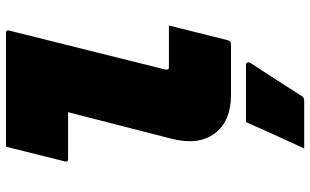

<svg xmlns="http://www.w3.org/2000/svg" viewBox="-217 -573 1034 640"><g transform="rotate(-90 300.0 -253.0)"><path d="M131 -750H510Q521 -750 518 -739Q486 -609 453 -478.5Q420 -348 388 -218Q387 -213 389 -209Q391 -207 396 -207H535Q523 -158 510.5 -109Q498 -60 486 -11Q483 0 472 0H304Q216 0 175.5 -54Q135 -108 157 -196Q179 -283 201.5 -369.5Q224 -456 246 -543H90Q79 -543 82 -554Q94 -603 106.5 -652Q119 -701 131 -750ZM213 50H403Q409 50 411.5 54.5Q414 59 410 65Q390 96 373 122Q356 148 339 174.5Q322 201 301 234Q299 238 295 241Q291 244 284 244H125Q142 208 155.5 178Q169 148 183 117.5Q197 87 213 50Z"/></g></svg>

Font: Recursive Mn Lnr St XBk
Style: Italic
Weight: 1000
Italic angle: -15°
Monospace: yes
Version: Version 1.079;hotconv 1.0.112;makeotfexe 2.5.65598; ttfautoh